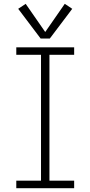

<svg xmlns="http://www.w3.org/2000/svg" viewBox="-20 -982 472 1002"><path d="M65 0H367V-39H238V-696H367V-735H65V-696H194V-39H65ZM192 -781H240L357 -936L318 -962L216 -815L114 -962L75 -936Z"/></svg>

Font: Iosevka Sparkle Extralight
Style: Regular
Weight: 200
Designer: Belleve Invis
Foundry: Belleve Invis
Version: Version 4.5.0; ttfautohint (v1.8.3)